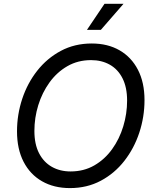

<svg xmlns="http://www.w3.org/2000/svg" viewBox="-20 -962 805 992"><path d="M341.3 9.8Q258.8 9.8 197.3 -25.4Q135.7 -60.5 101.8 -126.2Q67.9 -191.9 67.9 -283.2Q67.9 -369.6 94.7 -450.9Q121.6 -532.2 172.4 -596.7Q223.1 -661.1 294.4 -699.2Q365.7 -737.3 454.1 -737.3Q536.6 -737.3 597.7 -702.1Q658.7 -667 692.6 -601.6Q726.6 -536.1 726.6 -444.8Q726.6 -357.9 699.7 -276.6Q672.9 -195.3 622.3 -130.6Q571.8 -65.9 500.7 -28.1Q429.7 9.8 341.3 9.8ZM344.7 -76.2Q413.1 -76.2 467.3 -107.4Q521.5 -138.7 559.3 -191.4Q597.2 -244.1 616.9 -309.3Q636.7 -374.5 636.7 -442.4Q636.7 -510.7 613 -557.4Q589.4 -604 547.4 -627.7Q505.4 -651.4 450.7 -651.4Q382.3 -651.4 328.1 -620.1Q273.9 -588.9 235.8 -536.1Q197.8 -483.4 177.7 -418.5Q157.7 -353.5 157.7 -285.6Q157.7 -217.3 181.6 -170.7Q205.6 -124 247.8 -100.1Q290 -76.2 344.7 -76.2ZM429.2 -807.6 520 -942.4H618.2L501 -807.6Z"/></svg>

Font: Inter Variable
Style: Italic
Weight: 400
Italic angle: -9.39999°
Designer: Rasmus Andersson
Foundry: rsms
Version: Version 4.001;git-9221beed3